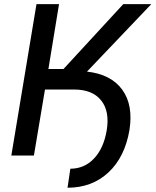

<svg xmlns="http://www.w3.org/2000/svg" viewBox="-20 -747 747 922"><path d="M34.4 0 155.2 -727.3H263.5L212.4 -415.5H284.8L572.1 -727.3H706.7L397.7 -403.1Q513.1 -390.3 566.9 -316.4Q620.7 -242.5 601.6 -122.2Q579.5 7.5 500.7 81Q421.9 154.5 304.3 154.5L317.8 63.2Q384.9 63.2 431.3 14.4Q477.6 -34.4 492.2 -119.7Q507.8 -211.6 466.1 -264.4Q424.4 -317.1 335.9 -317.1H196L142.8 0Z"/></svg>

Font: Karasuma Gothic
Style: Medium Italic
Weight: 500
Italic angle: 9.39998°
Designer: Rasmus Andersson / Ryoko Nishizuka
Foundry: Genbu
Version: Version 1.00